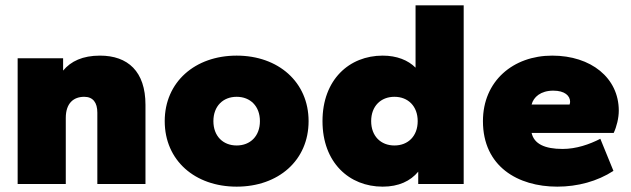

<svg xmlns="http://www.w3.org/2000/svg" viewBox="-20 -688 2360 718"><path d="M524 0V-296C524 -421 458 -480 354 -480C289 -480 245 -459 216 -424V-470H46V0H226V-247C226 -303 256 -326 295 -326C328 -326 344 -304 344 -267V0Z M865 10C1021 10 1134 -88 1134 -235C1134 -381 1021 -480 865 -480C709 -480 596 -381 596 -235C596 -88 709 10 865 10ZM865 -144C814 -144 778 -179 778 -235C778 -291 814 -326 865 -326C916 -326 952 -291 952 -235C952 -179 916 -144 865 -144Z M1411 10C1471 10 1515 -11 1544 -46V0H1714V-668H1534V-435C1506 -463 1464 -480 1411 -480C1286 -480 1186 -390 1186 -235C1186 -80 1286 10 1411 10ZM1455 -144C1404 -144 1368 -179 1368 -235C1368 -291 1404 -326 1455 -326C1506 -326 1542 -291 1542 -235C1542 -179 1506 -144 1455 -144Z M2064 10C2140 10 2214 -10 2274 -49L2225 -169C2184 -148 2135 -131 2084 -131C2017 -131 1977 -150 1968 -191H2275C2286 -214 2294 -247 2294 -274C2294 -397 2190 -480 2045 -480C1899 -480 1786 -385 1786 -235C1786 -66 1916 10 2064 10ZM2049 -349C2092 -349 2112 -330 2112 -307C2112 -304 2111 -301 2110 -297H1968C1975 -325 2002 -349 2049 -349Z"/></svg>

Font: Gantari Black
Style: Regular
Weight: 900
Designer: Anugrah Pasau
Foundry: Lafontype
Version: Version 1.000